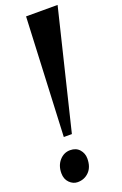

<svg xmlns="http://www.w3.org/2000/svg" viewBox="-170 -934 631 993"><g transform="rotate(-20 145.0 -437.5)"><path d="M116.5 -886H290L131 -233H86.5ZM10.5 -61Q10.5 -103.5 34.8 -130.8Q59 -158 93.5 -158Q126 -158 144.5 -137Q163 -116 163 -87Q163 -40.5 137.8 -14.8Q112.5 11 75 11Q50 11 30.2 -8.8Q10.5 -28.5 10.5 -61Z"/></g></svg>

Font: Merriweather 120pt Black
Style: Italic
Weight: 900
Italic angle: -7.8°
Version: Version 2.101